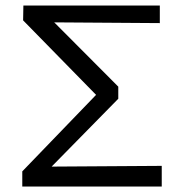

<svg xmlns="http://www.w3.org/2000/svg" viewBox="-20 -678 651 698"><path d="M61 0V-55L361 -366L351 -311L64 -604L65 -658H561V-594L135 -597L148 -626L410 -363V-319L132 -36L117 -72L568 -75V0Z"/></svg>

Font: Ysabeau Office Medium
Style: Regular
Weight: 500
Designer: Christian Thalmann (Catharsis Fonts)
Version: Version 2.001;gftools[0.9.30]; featfreeze: tnum,lnum,ss02